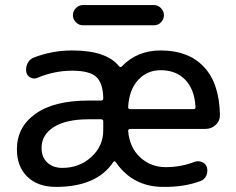

<svg xmlns="http://www.w3.org/2000/svg" viewBox="-20 -730 933 760"><path d="M308.6 -710H588.9Q605.5 -710 617.2 -697.8Q628.9 -685.5 628.9 -669.9Q628.9 -654.3 617.7 -642.1Q606.4 -629.9 588.9 -629.9H308.6Q292 -629.9 280.3 -642.1Q268.6 -654.3 268.6 -669.9Q268.6 -685.5 280.3 -697.8Q292 -710 308.6 -710ZM331.1 -257.8Q241.2 -257.8 192.9 -227.1Q144.5 -196.3 144.5 -144.5Q144.5 -107.4 167.5 -86.4Q190.4 -65.4 226.6 -65.4Q293.9 -65.4 341.3 -108.4Q388.7 -151.4 388.7 -214.8V-250Q388.7 -257.8 379.9 -257.8ZM616.2 -452.1Q562.5 -452.1 526.9 -413.6Q491.2 -375 487.3 -306.6Q487.3 -297.9 495.1 -297.9H746.1Q753.9 -297.9 753.9 -306.6Q750 -376 713.4 -414.1Q676.8 -452.1 616.2 -452.1ZM201.2 9.8Q129.9 9.8 88.4 -30.3Q46.9 -70.3 46.9 -139.6Q46.9 -226.6 120.1 -279.3Q193.4 -332 331.1 -332H379.9Q388.7 -332 388.7 -340.8Q387.7 -401.4 360.8 -425.8Q334 -450.2 265.6 -450.2Q195.3 -450.2 127.9 -421.9Q114.3 -416 100.6 -422.9Q86.9 -429.7 84 -445.3Q81.1 -462.9 88.9 -479Q96.7 -495.1 113.3 -502Q186.5 -530.3 265.6 -530.3Q401.4 -530.3 451.2 -467.8Q457 -461.9 461.9 -466.8Q522.5 -530.3 616.2 -530.3Q725.6 -530.3 786.6 -465.8Q847.7 -401.4 850.6 -277.3Q851.6 -252.9 834.5 -236.3Q817.4 -219.7 793 -219.7H495.1Q487.3 -219.7 487.3 -210.9Q493.2 -145.5 535.2 -106.9Q577.1 -68.4 635.7 -68.4Q695.3 -68.4 749 -88.9Q763.7 -94.7 778.8 -88.9Q793.9 -83 798.8 -68.4Q803.7 -51.8 796.9 -35.6Q790 -19.5 774.4 -13.7Q710.9 10.7 626 9.8Q505.9 9.8 438.5 -87.9Q433.6 -94.7 428.7 -88.9Q363.3 9.8 201.2 9.8Z"/></svg>

Font: Rounded Mgen+ 2p medium
Style: Regular
Weight: 500
Designer: [Source Han Sans]
Ryoko NISHIZUKA  (kana & ideographs); Paul D. Hunt (Latin, Greek & Cyrillic); Wenlong ZHANG  (bopomofo
Version: Version 1.059.20150602